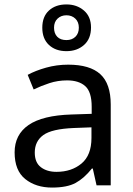

<svg xmlns="http://www.w3.org/2000/svg" viewBox="-20 -837 601 867"><path d="M288 -545Q386 -545 433 -502Q480 -459 480 -365V0H416L399 -76H395Q360 -32 321.5 -11Q283 10 215 10Q142 10 94 -28.5Q46 -67 46 -149Q46 -229 109 -272.5Q172 -316 303 -320L394 -323V-355Q394 -422 365 -448Q336 -474 283 -474Q241 -474 203 -461.5Q165 -449 132 -433L105 -499Q140 -518 188 -531.5Q236 -545 288 -545ZM314 -259Q214 -255 175.5 -227Q137 -199 137 -148Q137 -103 164.5 -82Q192 -61 235 -61Q303 -61 348 -98.5Q393 -136 393 -214V-262ZM280 -606Q231 -606 201 -634Q171 -662 171 -712Q171 -762 201 -789.5Q231 -817 280 -817Q327 -817 359 -789.5Q391 -762 391 -713Q391 -662 359.5 -634Q328 -606 280 -606ZM280 -656Q305 -656 320.5 -671Q336 -686 336 -712Q336 -738 320 -753Q304 -768 280 -768Q256 -768 240 -753Q224 -738 224 -712Q224 -686 238.5 -671Q253 -656 280 -656Z"/></svg>

Font: Noto Sans Tai Tham
Style: Regular
Weight: 400
Designer: Monotype Design Team 2013. Revised by David WIlliams 2020
Foundry: Monotype Imaging Inc.
Version: Version 2.002